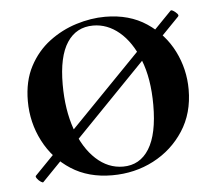

<svg xmlns="http://www.w3.org/2000/svg" viewBox="-39 -443 555 499"><g transform="rotate(-5 238.5 -193.0)"><path d="M55 15Q54 17 48.5 13.5Q43 10 39 4.5Q35 -1 37 -3L423 -400Q425 -402 430.5 -398.5Q436 -395 440 -390.5Q444 -386 441 -383ZM235 13Q173 13 128 -16Q83 -45 58 -93.5Q33 -142 33 -198Q33 -250 53 -288Q73 -326 105.5 -350.5Q138 -375 176.5 -387Q215 -399 252 -399Q315 -399 360 -369Q405 -339 428.5 -292Q452 -245 452 -192Q452 -130 422 -84Q392 -38 343 -12.5Q294 13 235 13ZM265 -7Q309 -7 333 -45.5Q357 -84 357 -160Q357 -229 337.5 -278Q318 -327 287 -353Q256 -379 219 -379Q175 -379 151 -342.5Q127 -306 127 -233Q127 -167 145 -116Q163 -65 194.5 -36Q226 -7 265 -7Z"/></g></svg>

Font: Cormorant SemiBold
Style: Regular
Weight: 600
Designer: Christian Thalmann (Catharsis Fonts)
Foundry: Catharsis Fonts
Version: Version 4.000